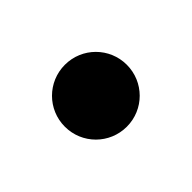

<svg xmlns="http://www.w3.org/2000/svg" viewBox="-46 -407 278 278"><g transform="rotate(-45 93.0 -268.5)"><path d="M92.8 -205.1C127.9 -205.1 156.2 -233.4 156.2 -268.6C156.2 -303.7 127.9 -332 92.8 -332C57.6 -332 29.3 -303.7 29.3 -268.6C29.3 -233.4 57.6 -205.1 92.8 -205.1Z"/></g></svg>

Font: Saman Dere
Style: Regular
Weight: 400
Designer: Tuna Ça_lar Gümü_
Foundry: Tuna Ça_lar Gümü_
Version: Version 1.001;hotconv 1.0.109;makeotfexe 2.5.65596